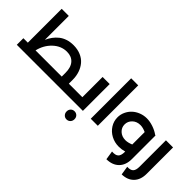

<svg xmlns="http://www.w3.org/2000/svg" viewBox="-9 -1509 2502 2502"><g transform="rotate(45 1242.0 -257.5)"><path d="M1021 -121.1Q1041 -121.1 1041 -61Q1041 0 1021 0H40V-121.1H122.1V-745.1H252.9V-304.2Q273.4 -350.6 300.8 -387.7Q328.1 -424.8 366 -455.6Q403.8 -486.3 455.1 -503.2Q506.3 -520 566.9 -520Q642.1 -520 701.9 -494.4Q761.7 -468.8 799.8 -423.8Q837.9 -378.9 857.9 -319.3Q877.9 -259.8 877.9 -189.9V-121.1ZM264.2 -121.1H747.1V-189.9Q747.1 -291.5 699.5 -345.2Q651.9 -398.9 566.9 -398.9Q460 -398.9 376 -319.6Q292 -240.2 264.2 -121.1Z M1127 -494.1H1257.8V0H1021Q1001 0 1001 -61Q1001 -121.1 1021 -121.1H1127ZM1185.1 80.1Q1216.8 80.1 1237.3 101.1Q1257.8 122.1 1257.8 154.8Q1257.8 187 1237.1 208.5Q1216.3 230 1185.1 230Q1154.3 230 1133.5 208.5Q1112.8 187 1112.8 154.8Q1112.8 122.1 1133.3 101.1Q1153.8 80.1 1185.1 80.1Z M1402.8 0V-745.1H1532.7V0Z M2143.6 -445.8 2153.8 -441.9V-7.8Q2153.8 103 2091.3 165.5Q2028.8 228 1919.9 229L1900.9 106Q1965.8 111.3 1994.1 85.2Q2022.5 59.1 2022.5 -7.8V-15.1Q1971.2 0 1916.5 0Q1840.8 0 1776.1 -34.4Q1711.4 -68.8 1673.6 -128.7Q1635.7 -188.5 1635.7 -259.8Q1635.7 -313 1658.2 -361.6Q1680.7 -410.2 1718.3 -445.1Q1755.9 -480 1807.9 -500.5Q1859.9 -521 1916.5 -521Q1972.2 -521 2033.4 -500.7Q2094.7 -480.5 2143.6 -445.8ZM1919.9 -121.1Q1964.8 -121.1 2022.5 -145V-374Q1965.8 -399.9 1919.9 -399.9Q1853 -399.9 1809.8 -358.6Q1766.6 -317.4 1766.6 -259.8Q1766.6 -201.2 1810.1 -161.1Q1853.5 -121.1 1919.9 -121.1Z M2200.7 228 2181.6 106.9Q2242.2 109.9 2268.3 83.5Q2294.4 57.1 2294.4 -7.8V-494.1H2425.8V-7.8Q2425.8 101.1 2366 163.3Q2306.2 225.6 2200.7 228Z"/></g></svg>

Font: Montserrat-Arabic Medium
Style: Regular
Weight: 500
Designer: Mohamed Gaber
Foundry: Kief Type Foundry
Version: Version 5.008;PS 005.008;hotconv 1.0.88;makeotf.lib2.5.64775